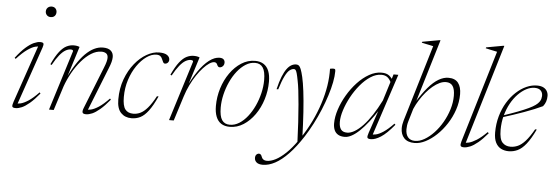

<svg xmlns="http://www.w3.org/2000/svg" viewBox="-57 -904 3874 1341"><g transform="rotate(5 1880.0 -233.0)"><path d="M48 -32 190.5 -447.5 203.5 -432Q187.5 -435 164.5 -428.8Q141.5 -422.5 110.2 -400.5Q79 -378.5 36.5 -332.5L29 -339.5Q66 -387.5 97 -414.8Q128 -442 153.2 -453.2Q178.5 -464.5 197 -464.5Q217 -464.5 220.5 -456.5Q224 -448.5 217 -428L72.5 -8.5L59.5 -23.5Q75 -20.5 97.8 -25.8Q120.5 -31 151.8 -51.2Q183 -71.5 224 -114L230.5 -106.5Q193 -61 163 -35.8Q133 -10.5 109.2 -0.2Q85.5 10 66 10Q44 10 42.2 0Q40.5 -10 48 -32ZM217.5 -682Q217.5 -692 222.2 -700.2Q227 -708.5 235.5 -713.5Q244 -718.5 255 -718.5Q273 -718.5 282.8 -707.8Q292.5 -697 292.5 -682Q292.5 -671.5 288.2 -663Q284 -654.5 275.5 -649.5Q267 -644.5 255 -644.5Q238 -644.5 227.8 -655.2Q217.5 -666 217.5 -682Z M290.5 -312 281.5 -316.5Q309 -375.5 334 -407Q359 -438.5 383.5 -450.2Q408 -462 433 -462Q441.5 -462 449 -461.2Q456.5 -460.5 463 -458.5Q469.5 -456.5 474 -454.5L400 -218L391.5 -211.5Q422.5 -277 453 -325Q483.5 -373 514.2 -403.8Q545 -434.5 575.8 -449.5Q606.5 -464.5 637.5 -464.5Q675 -464.5 693 -448.2Q711 -432 711 -404.5Q711 -389 706 -369.5Q701 -350 689 -321L565 -9L553 -23.5Q568.5 -20.5 591.2 -25.8Q614 -31 645.2 -51.2Q676.5 -71.5 717.5 -114L724 -106.5Q686.5 -61 656.5 -35.8Q626.5 -10.5 602.8 -0.2Q579 10 559.5 10Q538.5 10 535 -0.2Q531.5 -10.5 540 -32L656 -324Q667 -351 671.2 -367.8Q675.5 -384.5 675.5 -395.5Q675.5 -417 662.8 -426Q650 -435 630 -435Q593.5 -435 557.8 -412.5Q522 -390 489.5 -352Q457 -314 430.8 -267Q404.5 -220 387 -171L332.5 0H299.5L431 -420.5Q431.5 -426.5 427 -429Q422.5 -431.5 413.5 -431.5Q397 -431.5 377.8 -420.5Q358.5 -409.5 337 -383.2Q315.5 -357 290.5 -312Z M1014 -447.5Q980 -447.5 944.8 -422.8Q909.5 -398 879.5 -354.8Q849.5 -311.5 831 -254.8Q812.5 -198 812.5 -133.5Q812.5 -72 831.2 -47.2Q850 -22.5 888.5 -22.5Q913.5 -22.5 937.8 -34Q962 -45.5 987.5 -74.8Q1013 -104 1042.5 -158.5L1054 -158Q1024 -92 996.2 -55.2Q968.5 -18.5 940 -4.2Q911.5 10 878 10Q832.5 10 804 -19.5Q775.5 -49 775.5 -113Q775.5 -191 799.5 -255.5Q823.5 -320 861.8 -367Q900 -414 944.8 -439.2Q989.5 -464.5 1031.5 -464.5Q1069.5 -464.5 1087.8 -451.8Q1106 -439 1106 -419.5Q1106 -407.5 1098 -399Q1090 -390.5 1078 -390.5Q1070 -390.5 1065.5 -398.2Q1061 -406 1056 -418.5Q1051.5 -431.5 1042 -439.5Q1032.5 -447.5 1014 -447.5Z M1272.5 -420.5Q1273 -426.5 1268.5 -429Q1264 -431.5 1255 -431.5Q1238.5 -431.5 1219.2 -420.5Q1200 -409.5 1178.5 -383.2Q1157 -357 1132 -312L1123 -316.5Q1150.5 -375.5 1175.5 -407Q1200.5 -438.5 1225 -450.2Q1249.5 -462 1274.5 -462Q1283 -462 1290.8 -461.2Q1298.5 -460.5 1304.8 -458.5Q1311 -456.5 1315.5 -454.5L1242.5 -222.5H1235.5Q1270 -299 1307.2 -353Q1344.5 -407 1382.2 -435.8Q1420 -464.5 1455 -464.5Q1474.5 -464.5 1483.5 -455.8Q1492.5 -447 1492.5 -433Q1492.5 -422.5 1488 -414.8Q1483.5 -407 1476.2 -402.5Q1469 -398 1461 -398Q1454.5 -398 1450 -402.5Q1445.5 -407 1442.5 -414.5Q1440 -422 1434.2 -426.2Q1428.5 -430.5 1421.5 -430.5Q1406 -430.5 1386.2 -417.5Q1366.5 -404.5 1344.8 -381Q1323 -357.5 1301.2 -325.2Q1279.5 -293 1260.8 -254.2Q1242 -215.5 1228.5 -172.5L1174 0H1141Z M1704.5 -464.5Q1740 -464.5 1764.2 -449Q1788.5 -433.5 1800.8 -403Q1813 -372.5 1813 -328Q1813 -264 1794.2 -203.5Q1775.5 -143 1741.5 -95Q1707.5 -47 1663 -18.5Q1618.5 10 1567 10Q1531.5 10 1507.2 -5.5Q1483 -21 1470.8 -51.8Q1458.5 -82.5 1458.5 -127Q1458.5 -190.5 1477.2 -251Q1496 -311.5 1530 -359.5Q1564 -407.5 1608.5 -436Q1653 -464.5 1704.5 -464.5ZM1566 -4.5Q1600.5 -4.5 1632 -24.2Q1663.5 -44 1690.2 -78Q1717 -112 1736.8 -155Q1756.5 -198 1767.5 -244.5Q1778.5 -291 1778.5 -335.5Q1778.5 -396.5 1760.2 -423.5Q1742 -450.5 1705.5 -450.5Q1671 -450.5 1639.5 -430.5Q1608 -410.5 1581.2 -376.8Q1554.5 -343 1534.8 -300Q1515 -257 1504 -210.2Q1493 -163.5 1493 -119Q1493 -58.5 1511.2 -31.5Q1529.5 -4.5 1566 -4.5Z M1882 -280.5H1870.5Q1883 -333.5 1897.2 -369Q1911.5 -404.5 1927 -425.5Q1942.5 -446.5 1959 -455.5Q1975.5 -464.5 1992 -464.5Q2003 -464.5 2010.8 -458.8Q2018.5 -453 2025.8 -435Q2033 -417 2041.5 -381Q2050 -344.5 2057.8 -282.8Q2065.5 -221 2071 -138Q2076.5 -55 2079.5 45L2048.5 89Q2045.5 6 2041.2 -63.5Q2037 -133 2032.2 -188.2Q2027.5 -243.5 2022.5 -284.8Q2017.5 -326 2012 -352Q2005.5 -387 2000.5 -404Q1995.5 -421 1990.8 -426Q1986 -431 1979.5 -431Q1964 -431 1948.5 -418.5Q1933 -406 1916.8 -373.2Q1900.5 -340.5 1882 -280.5ZM2055 62.5 2068.5 43Q2109 -17.5 2139.8 -81Q2170.5 -144.5 2191.2 -208.8Q2212 -273 2221.8 -335Q2231.5 -397 2230 -455Q2236 -456.5 2242 -457.2Q2248 -458 2252.5 -458Q2262 -458 2265 -455Q2268 -452 2268 -440.5Q2268 -407 2259.5 -363Q2251 -319 2235 -268.8Q2219 -218.5 2197.5 -166.5Q2176 -114.5 2149.8 -63.8Q2123.5 -13 2094.5 32Q2046 107 1998.8 156.2Q1951.5 205.5 1906.5 229.8Q1861.5 254 1820 254Q1790.5 254 1776.2 241.5Q1762 229 1762 210.5Q1762 195.5 1769.8 187.2Q1777.5 179 1788.5 179Q1795 179 1800.2 184Q1805.5 189 1809 200Q1812.5 211 1822 217.5Q1831.5 224 1845.5 224Q1874 224 1907.5 206.8Q1941 189.5 1978.5 153.8Q2016 118 2055 62.5Z M2538 -33.5 2597 -207.5H2603Q2568.5 -153.5 2536.5 -112.8Q2504.5 -72 2475.8 -44.8Q2447 -17.5 2421.2 -3.8Q2395.5 10 2373.5 10Q2344.5 10 2326.5 -0.8Q2308.5 -11.5 2300 -31.2Q2291.5 -51 2291.5 -77.5Q2291.5 -123.5 2308.5 -175.5Q2325.5 -227.5 2355.2 -278Q2385 -328.5 2423.2 -369.5Q2461.5 -410.5 2504.8 -435Q2548 -459.5 2591.5 -459.5Q2626 -459.5 2645.8 -443.8Q2665.5 -428 2679.5 -399.5L2664.5 -386.5Q2653 -416 2636 -430.2Q2619 -444.5 2591.5 -444.5Q2553.5 -444.5 2515.8 -420Q2478 -395.5 2444.5 -355.2Q2411 -315 2385.5 -267.8Q2360 -220.5 2345.2 -174.2Q2330.5 -128 2330.5 -92Q2330.5 -57.5 2343.8 -39.2Q2357 -21 2387.5 -21Q2412 -21 2440.2 -37.8Q2468.5 -54.5 2498.2 -86Q2528 -117.5 2558 -163Q2588 -208.5 2617 -266.5L2662 -411L2675.5 -454.5H2709L2562.5 -9L2550 -24Q2566.5 -21.5 2588.8 -26.2Q2611 -31 2641.2 -50.8Q2671.5 -70.5 2712 -112.5L2719 -105Q2666 -40.5 2626.2 -15.2Q2586.5 10 2557 10Q2535.5 10 2532.2 1.2Q2529 -7.5 2538 -33.5Z M2807 -137.5Q2802.5 -122.5 2800.5 -108.2Q2798.5 -94 2798.5 -81Q2798.5 -45.5 2815.2 -25.2Q2832 -5 2864.5 -5Q2897 -5 2931 -24.8Q2965 -44.5 2996.8 -78.2Q3028.5 -112 3053.5 -155.5Q3078.5 -199 3093.2 -246.8Q3108 -294.5 3108 -342Q3108 -388 3092.8 -410.5Q3077.5 -433 3045 -433Q3023.5 -433 3000.2 -422Q2977 -411 2953.5 -391.5Q2930 -372 2908 -346Q2886 -320 2866.8 -289.5Q2847.5 -259 2833.5 -226.5ZM2934 -675Q2924.5 -677.5 2911 -680.2Q2897.5 -683 2882.2 -686Q2867 -689 2852.5 -692.5L2855 -699L2973.5 -720.5H2981.5L2844.5 -265.5H2838.5Q2880.5 -335.5 2918.2 -379.5Q2956 -423.5 2991.2 -444Q3026.5 -464.5 3060 -464.5Q3106.5 -464.5 3128.5 -436Q3150.5 -407.5 3150.5 -356.5Q3150.5 -301 3132.5 -247.8Q3114.5 -194.5 3084.2 -147.8Q3054 -101 3016.2 -65.5Q2978.5 -30 2939 -10Q2899.5 10 2863 10Q2814 10 2789.5 -16.2Q2765 -42.5 2765 -85.5Q2765 -98.5 2767.2 -111.8Q2769.5 -125 2773.5 -139Z M3382 -675Q3373 -677 3359.5 -679.8Q3346 -682.5 3330.8 -685.8Q3315.5 -689 3301 -692.5L3303 -699L3421.5 -720.5H3429L3215.5 -9.5L3201.5 -23.5Q3217.5 -20.5 3240.5 -26Q3263.5 -31.5 3295 -51.2Q3326.5 -71 3366 -110.5L3373.5 -103Q3337 -60 3307 -35.2Q3277 -10.5 3252.8 -0.2Q3228.5 10 3209 10Q3189.5 10 3185.8 1.2Q3182 -7.5 3188.5 -29.5Z M3665.5 -447Q3637 -447 3607.2 -431.5Q3577.5 -416 3550 -387.8Q3522.5 -359.5 3501 -320.5Q3479.5 -281.5 3466.8 -234Q3454 -186.5 3454 -133.5Q3454 -69.5 3475.5 -46Q3497 -22.5 3533 -22.5Q3558.5 -22.5 3583.8 -33.5Q3609 -44.5 3636 -74.2Q3663 -104 3694 -158.5L3705.5 -158Q3673.5 -91 3644.2 -54.5Q3615 -18 3585.2 -4Q3555.5 10 3522.5 10Q3493 10 3469 -2.2Q3445 -14.5 3431.2 -41.5Q3417.5 -68.5 3417.5 -113Q3417.5 -173.5 3432.8 -227.2Q3448 -281 3474.5 -324.5Q3501 -368 3535 -399.5Q3569 -431 3606.5 -447.8Q3644 -464.5 3681 -464.5Q3708.5 -464.5 3725.8 -455.5Q3743 -446.5 3751.5 -431.2Q3760 -416 3760 -398Q3760 -377 3754 -358.8Q3748 -340.5 3735 -324.5Q3710 -312.5 3677.5 -299.2Q3645 -286 3607.8 -272.5Q3570.5 -259 3531.5 -246Q3492.5 -233 3455 -221.5L3455.5 -233.5Q3520 -255 3564.5 -272.2Q3609 -289.5 3637.8 -303.2Q3666.5 -317 3683 -329Q3699.5 -341 3707.2 -351.8Q3715 -362.5 3718.5 -373.5Q3724 -393.5 3720.5 -410Q3717 -426.5 3703.5 -436.8Q3690 -447 3665.5 -447Z"/></g></svg>

Font: Newsreader 36pt ExtraLight
Style: Italic
Weight: 250
Italic angle: -17°
Designer: Hugues Gentile
Foundry: Production Type
Version: Version 1.003